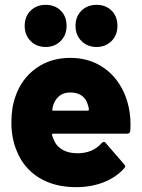

<svg xmlns="http://www.w3.org/2000/svg" viewBox="-20 -765 586 793"><path d="M519 -252Q519 -234 518 -225Q517 -213 505 -213H200Q198 -213 196 -211.5Q194 -210 195 -207Q198 -197 206 -179Q217 -158 241 -145Q265 -132 300 -132Q363 -132 400 -174Q405 -179 409 -179Q414 -179 417 -174L493 -86Q497 -83 497 -78Q497 -74 493 -70Q459 -32 407.5 -12Q356 8 295 8Q204 8 140.5 -31.5Q77 -71 49 -142Q27 -195 27 -258Q27 -322 44 -367Q69 -440 129 -483Q189 -526 270 -526Q336 -526 388 -497.5Q440 -469 472.5 -418.5Q505 -368 515 -304Q519 -281 519 -252ZM201 -334Q197 -323 196 -313Q194 -308 200 -308H343Q347 -308 347 -312Q347 -320 343 -332Q328 -383 270 -383Q220 -383 201 -334ZM292 -658Q292 -697 316.5 -721Q341 -745 379 -745Q417 -745 441 -721Q465 -697 465 -658Q465 -620 440.5 -595.5Q416 -571 379 -571Q341 -571 316.5 -595.5Q292 -620 292 -658ZM82 -658Q82 -697 106.5 -721Q131 -745 169 -745Q207 -745 231 -721Q255 -697 255 -658Q255 -620 230.5 -595.5Q206 -571 169 -571Q131 -571 106.5 -595.5Q82 -620 82 -658Z"/></svg>

Font: BARLOWEXTRABOLD
Style: Regular
Weight: 800
Designer: Jeremy Tribby
Foundry: Tribby Type
Version: Version 1.422